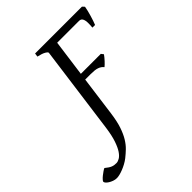

<svg xmlns="http://www.w3.org/2000/svg" viewBox="-369 -741 1053 1053"><g transform="rotate(-45 157.0 -214.5)"><path d="M147.9 -86.9Q140.6 -33.2 128.2 3.4Q115.7 40 100.1 65.4Q84.5 90.8 66.4 108.2Q48.3 125.5 29.3 140.6Q16.1 150.9 0.7 159.2Q-14.6 167.5 -29.5 173.3Q-44.4 179.2 -57.6 182.4Q-70.8 185.5 -79.6 185.5Q-92.8 185.5 -105.2 180.9Q-117.7 176.3 -127.2 170.2Q-136.7 164.1 -142.1 157.5Q-147.5 150.9 -147 146.5Q-146.5 142.6 -139.9 135.3Q-133.3 127.9 -124 120.6Q-114.7 113.3 -105.2 106.7Q-95.7 100.1 -89.4 97.7Q-78.6 106.4 -70.1 112.1Q-61.5 117.7 -54 120.6Q-46.4 123.5 -39.1 124.5Q-31.7 125.5 -23.4 125.5Q-12.7 125.5 1.2 117.7Q15.1 109.9 28.6 90.1Q42 70.3 53.7 36.1Q65.4 2 72.8 -50.8L142.1 -564Q143.1 -569.8 128.4 -578.6Q113.8 -587.4 83 -594.2L85.9 -615.2H449.2L460.9 -603Q459 -590.3 455.1 -575.2Q451.2 -560.1 446.8 -544.9Q442.4 -529.8 437.7 -516.1Q433.1 -502.4 429.2 -493.2H408.7Q410.6 -515.6 410.2 -530.8Q409.7 -545.9 406.2 -554.9Q402.8 -564 397 -567.6Q391.1 -571.3 382.8 -571.3H213.4L184.6 -358.9H339.4L350.1 -345.2Q345.2 -338.4 339.1 -330.8Q333 -323.2 326.4 -316.2Q319.8 -309.1 313.5 -303Q307.1 -296.9 302.2 -293Q296.4 -300.3 289.6 -305.2Q282.7 -310.1 273.2 -313.5Q263.7 -316.9 250.2 -318.4Q236.8 -319.8 218.8 -319.8H179.2Z"/></g></svg>

Font: Gentium Plus
Style: Italic
Weight: 400
Italic angle: -8°
Designer: J. Victor Gaultney, Annie Olsen, Iska Routamaa
Foundry: SIL International
Version: Version 1.510